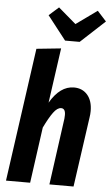

<svg xmlns="http://www.w3.org/2000/svg" viewBox="-63 -1021 613 1062"><g transform="rotate(5 243.0 -490.0)"><path d="M445 -424Q445 -406 442 -388L387 0H253L304 -370Q305 -377 305 -390Q305 -426 281 -426Q260 -426 238 -396Q216 -366 189 -310L146 0H12L116 -741L252 -755L209 -450Q265 -546 342 -546Q389 -546 417 -513.5Q445 -481 445 -424ZM436 -980 486 -925 351 -800H270L167 -932L221 -980L319 -896Z"/></g></svg>

Font: Fira Sans Extra Condensed SemiBold
Style: Italic
Weight: 600
Width: 3
Italic angle: -8°
Designer: Carrois Corporate & Edenspiekermann AG
Foundry: Carrois Corporate GbR & Edenspiekermann AG
Version: Version 4.203